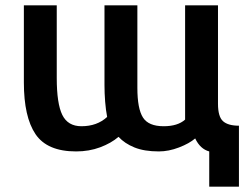

<svg xmlns="http://www.w3.org/2000/svg" viewBox="-20 -554 938 724"><path d="M716 -32Q735 8 769 17V150H881V-80Q840 -80 821 -97Q802 -114 802 -163V-534H678V-103Q650 -78 597 -78Q540 -78 519 -111Q498 -144 498 -223V-534H374V-233Q374 -202 376.5 -170.5Q379 -139 384 -113Q346 -78 287 -78Q236 -78 215 -120.5Q194 -163 194 -260V-534H70V-243Q70 -113 114 -48Q158 17 267 17Q316 17 357.5 1.5Q399 -14 427 -38Q450 -13 487 2Q524 17 579 17Q616 17 655 2Q694 -13 716 -32Z"/></svg>

Font: Repo DemiBold
Style: Regular
Weight: 600
Designer: Stefan Peev
Foundry: Context Ltd
Version: Version 1.502